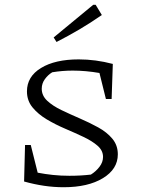

<svg xmlns="http://www.w3.org/2000/svg" viewBox="-20 -777 590 805"><path d="M247 8Q206 8 165 2Q124 -4 81 -16L85 -169H109L138 -53Q169 -47 202 -43.5Q235 -40 271 -40Q319 -40 361 -45Q382 -58 397 -77.5Q412 -97 412 -119Q412 -146 389 -166Q366 -186 330 -203Q294 -220 253 -237.5Q212 -255 176 -276.5Q140 -298 116.5 -326.5Q93 -355 93 -394Q93 -456 152 -492Q211 -528 310 -528Q381 -528 453 -509L448 -362H424L397 -471Q339 -481 285 -481Q242 -481 199 -474Q181 -463 168 -445Q155 -427 155 -405Q155 -376 178 -354.5Q201 -333 237.5 -315.5Q274 -298 314.5 -280.5Q355 -263 391.5 -243Q428 -223 451 -195.5Q474 -168 474 -130Q474 -68 411.5 -30Q349 8 247 8ZM217 -601 205 -620 371 -757H381L407 -714Q361 -682 313.5 -654Q266 -626 217 -601Z"/></svg>

Font: Piazzolla SC Light
Style: Regular
Weight: 300
Designer: Juan Pablo del Peral
Foundry: Huerta Tipografica
Version: Version 1.330